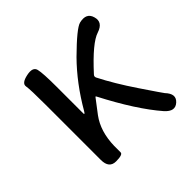

<svg xmlns="http://www.w3.org/2000/svg" viewBox="-146 -687 843 843"><g transform="rotate(-45 275.5 -265.5)"><path d="M504 4Q474 31 439 -8Q360 -99 275 -263Q273 -267 270 -263L222 -200Q179 -142 177 -54Q177 -28 177 -14Q177 0 135 0Q92 0 92 -52V-394Q92 -490 88 -512.5Q84 -535 127 -544Q169 -553 175.5 -527.5Q182 -502 182 -416V-251Q182 -246 184 -246Q186 -246 192 -256Q255 -365 336 -447Q426 -536 454 -543Q504 -555 515 -514Q527 -473 478 -457Q430 -442 336 -339Q329 -332 333 -323Q371 -248 431 -159Q495 -64 498 -61Q534 -23 504 4Z"/></g></svg>

Font: Resource Han Rounded CN
Style: Regular
Weight: 400
Designer: Cyano Hao (round all glyphs); Ryoko NISHIZUKA  (kana, bopomofo & ideographs); Paul D. Hunt (Latin, Greek & Cyrillic); Sa
Foundry: Cyano Hao
Version: 0.990